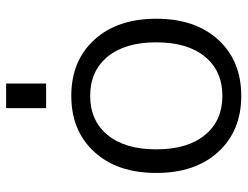

<svg xmlns="http://www.w3.org/2000/svg" viewBox="-108 -668 787 610"><g transform="rotate(-90 285.0 -363.5)"><path d="M246 -610V-737H324V-610ZM107 -63Q40 -136 40 -260Q40 -384 107 -457Q174 -530 285 -530Q396 -530 463 -457Q530 -384 530 -260Q530 -136 463 -63Q396 10 285 10Q174 10 107 -63ZM160.5 -105.5Q206 -50 285 -50Q364 -50 409.5 -105.5Q455 -161 455 -260Q455 -359 409.5 -414.5Q364 -470 285 -470Q206 -470 160.5 -414.5Q115 -359 115 -260Q115 -161 160.5 -105.5Z"/></g></svg>

Font: M PLUS 1p
Style: Regular
Weight: 400
Version: Version 1.062